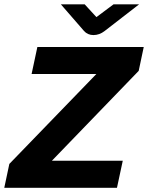

<svg xmlns="http://www.w3.org/2000/svg" viewBox="-24 -891 702 911"><path d="M-3.7 0 20.3 -113.2 433.1 -539.8H125.9L153.3 -668H658L634.1 -554.8L222.1 -128.2H558.5L531 0ZM419.3 -724.6Q405.5 -724.6 394.1 -729.7Q382.6 -734.8 374.6 -744.1L264.7 -870.6H377.7L433.5 -809.8L514.9 -870.6H636.2L472.8 -744.1Q447.8 -724.6 419.3 -724.6Z"/></svg>

Font: Atkinson Hyperlegible Mono ExtraLight
Style: Italic
Weight: 200
Italic angle: -12°
Monospace: yes
Designer: Elliott Scott, Megan Eiswerth, Linus Boman, Theodore Petrosky, Letters from Sweden
Foundry: Applied Design Works, Letters from Sweden
Version: Version 2.001